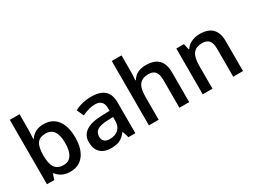

<svg xmlns="http://www.w3.org/2000/svg" viewBox="-52 -1263 2408 1828"><g transform="rotate(-30 1152.0 -349.5)"><path d="M423.2 -253.3Q423.2 -425.2 305.9 -425.2Q241.2 -425.2 212.8 -387Q184.5 -348.8 183.5 -259.9V-252.3Q183.5 -160.8 212.8 -119.6Q242.2 -78.4 307.4 -78.4Q364.5 -78.4 393.8 -123.1Q423.2 -167.8 423.2 -253.3ZM183.5 -437.3Q234.1 -512.1 330.9 -512.1Q427.7 -512.1 480.3 -443.6Q532.9 -375.1 532.9 -251.8Q532.9 -128.4 479.5 -59.7Q426.2 9.1 330.9 9.1Q235.6 9.1 183.5 -59.7H175.9L156.7 0H76.3V-707.8H183.5V-539.4Q183.5 -521.2 179 -437.3Z M1048 0H971.7L950.5 -70.3H946.4Q910 -24.3 873.4 -7.6Q836.7 9.1 778.6 9.1Q704.2 9.1 662.8 -31.1Q621.3 -71.3 621.3 -146.6Q621.3 -297.8 855.4 -304.9L941.9 -307.4V-334.2Q941.9 -382.7 919.4 -406.5Q896.9 -430.2 849.8 -430.2Q789.7 -430.2 707.3 -392.3L672.9 -468.7Q756.8 -512.1 854.1 -512.1Q951.5 -512.1 999.7 -469.9Q1048 -427.7 1048 -338.7ZM732.6 -143.1Q732.6 -109.2 752.8 -91Q773 -72.8 812.4 -72.8Q870.6 -72.8 906 -105.2Q941.4 -137.5 941.4 -196.7V-240.1L876.6 -237.6Q800.8 -234.6 766.7 -212.1Q732.6 -189.6 732.6 -143.1Z M1640 -328.1V0H1532.4V-309.4Q1532.4 -368 1508.8 -396.6Q1485.3 -425.2 1434.8 -425.2Q1367.5 -425.2 1335.9 -384.7Q1304.3 -344.3 1304.3 -249.7V0H1197.2V-707.8H1304.3V-528.3Q1304.3 -487.4 1298.8 -435.8H1305.4Q1352.4 -512.1 1457 -512.1Q1640 -512.1 1640 -328.1Z M2231.5 -328.1V0H2123.9V-309.4Q2123.9 -368 2100.4 -396.6Q2076.8 -425.2 2026.3 -425.2Q1958.5 -425.2 1927.2 -384.7Q1895.9 -344.3 1895.9 -250.8V0H1788.7V-503H1872.6L1887.3 -437.3H1892.8Q1915.6 -473.2 1957.3 -492.7Q1999 -512.1 2050.6 -512.1Q2231.5 -512.1 2231.5 -328.1Z"/></g></svg>

Font: Khula Semibold
Style: Regular
Weight: 600
Designer: Erin McLaughlin, Steve Matteson
Version: Version 1.000;PS 1.0;hotconv 1.0.72;makeotf.lib2.5.5900; ttf